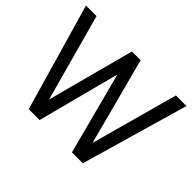

<svg xmlns="http://www.w3.org/2000/svg" viewBox="-151 -993 1247 1247"><g transform="rotate(45 472.5 -369.5)"><path d="M224 0H324L472 -567L621 0H721L934 -739H837L672 -138L513 -739H433L273 -138L108 -739H11Z"/></g></svg>

Font: Involve Medium
Style: Regular
Weight: 500
Designer: Stefan Peev
Foundry: Context Ltd.
Version: Version 1.001